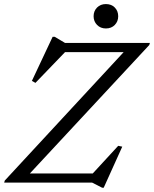

<svg xmlns="http://www.w3.org/2000/svg" viewBox="-33 -876 739 921"><path d="M686 -670 683 -660 101.5 -34.5 99.5 -44H412L534 -176.5L553.5 -172.5L464.5 24.5H457L409 0H-13L-10 -10L569 -635.5L571 -626H279L137 -478.5L120 -488L219.5 -699.5H229.5L279 -670ZM475 -739.5Q449 -739.5 432.5 -756.5Q416 -773.5 416 -798Q416 -823 432.5 -839.8Q449 -856.5 475 -856.5Q501.5 -856.5 517.8 -839.8Q534 -823 534 -798Q534 -773.5 517.8 -756.5Q501.5 -739.5 475 -739.5Z"/></svg>

Font: Newsreader 16pt
Style: Italic
Weight: 400
Italic angle: -17°
Designer: Hugues Gentile
Foundry: Production Type
Version: Version 1.003